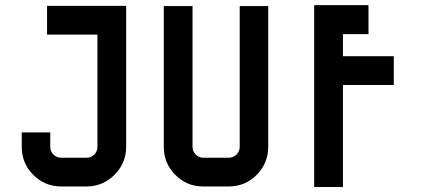

<svg xmlns="http://www.w3.org/2000/svg" viewBox="-20 -742 1699 763"><path d="M481.4 -718.8Q481.4 -532.2 481.4 -159.2Q481.4 -93.8 435.5 -47.9Q388.7 -1 324.2 -1Q291 -1 223.6 -1Q158.2 -1 112.3 -46.9Q66.4 -92.8 66.4 -159.2Q66.4 -177.7 66.4 -215.8Q104.5 -215.8 179.7 -215.8Q179.7 -196.3 179.7 -159.2Q179.7 -140.6 192.4 -127.9Q205.1 -115.2 223.6 -115.2Q256.8 -115.2 324.2 -115.2Q342.8 -115.2 354.5 -127.9Q367.2 -140.6 367.2 -159.2Q367.2 -307.6 367.2 -604.5Q300.8 -604.5 167 -604.5Q167 -642.6 167 -718.8Q271.5 -718.8 481.4 -718.8Z M932.6 -717.8Q970.7 -717.8 1045.9 -717.8Q1045.9 -531.2 1045.9 -158.2Q1045.9 -93.8 1000 -46.9Q954.1 -1 888.7 -1Q855.5 -1 788.1 -1Q787.1 -1 786.1 -1Q722.7 -1 676.8 -46.9Q630.9 -92.8 630.9 -158.2Q630.9 -344.7 630.9 -717.8Q668.9 -717.8 745.1 -717.8Q745.1 -531.2 745.1 -158.2Q745.1 -140.6 757.8 -127.9Q769.5 -115.2 788.1 -115.2Q821.3 -115.2 888.7 -115.2Q907.2 -115.2 919.9 -127.9Q932.6 -140.6 932.6 -158.2Q932.6 -344.7 932.6 -717.8Z M1544.9 -518.6Q1544.9 -480.5 1544.9 -404.3Q1477.5 -404.3 1342.8 -404.3Q1342.8 -269.5 1342.8 1Q1304.7 1 1228.5 1Q1228.5 -240.2 1228.5 -721.7Q1300.8 -721.7 1444.3 -721.7Q1444.3 -682.6 1444.3 -606.4Q1411.1 -606.4 1342.8 -606.4Q1342.8 -577.1 1342.8 -518.6Q1410.2 -518.6 1544.9 -518.6Z"/></svg>

Font: Via Messena
Style: Regular
Weight: 400
Designer: Edward Sonnex
Version: 1.0